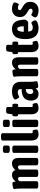

<svg xmlns="http://www.w3.org/2000/svg" viewBox="1526 -2320 802 3894"><g transform="rotate(-90 1927.0 -373.0)"><path d="M671 -392V-30Q671 2 613 2H579Q521 2 521 -30V-358Q521 -384 513 -396.5Q505 -409 484 -409Q458 -409 435 -382V-30Q435 2 377 2H343Q285 2 285 -30V-358Q285 -384 277 -396.5Q269 -409 248 -409Q222 -409 199 -377V-30Q199 -14 185 -6Q171 2 142 2H107Q50 2 50 -30V-349Q50 -420 45 -450Q40 -480 40 -487Q40 -505 82 -513.5Q124 -522 155 -522Q174 -522 180 -511Q186 -500 188.5 -482.5Q191 -465 193 -455Q216 -488 248.5 -509.5Q281 -531 324 -531Q403 -531 425 -461Q447 -491 481.5 -511Q516 -531 560 -531Q615 -531 643 -495.5Q671 -460 671 -392Z M773 -30V-493Q773 -525 833 -525H861Q921 -525 921 -493V-30Q921 2 861 2H833Q773 2 773 -30ZM774 -606V-684Q774 -716 848 -716Q922 -716 922 -684V-606Q922 -574 848 -574Q774 -574 774 -606Z M1024 -144V-722Q1024 -754 1084 -754H1112Q1172 -754 1172 -722V-142Q1172 -125 1177.5 -117Q1183 -109 1196 -109Q1200 -109 1207 -111Q1214 -113 1218 -113Q1231 -113 1239 -86.5Q1247 -60 1247 -39Q1247 -15 1217.5 -3.5Q1188 8 1153 8Q1024 8 1024 -144Z M1297 -30V-493Q1297 -525 1357 -525H1385Q1445 -525 1445 -493V-30Q1445 2 1385 2H1357Q1297 2 1297 -30ZM1298 -606V-684Q1298 -716 1372 -716Q1446 -716 1446 -684V-606Q1446 -574 1372 -574Q1298 -574 1298 -606Z M1556 -148V-406H1545Q1529 -406 1522 -418Q1515 -430 1515 -456V-473Q1515 -499 1522 -511Q1529 -523 1545 -523H1556L1569 -618Q1574 -650 1623 -650H1654Q1704 -650 1704 -618V-523H1741Q1757 -523 1764 -511Q1771 -499 1771 -473V-456Q1771 -430 1764 -418Q1757 -406 1741 -406H1704V-144Q1704 -126 1709.5 -117.5Q1715 -109 1728 -109Q1733 -109 1741.5 -111Q1750 -113 1755 -113Q1767 -113 1776 -84.5Q1785 -56 1785 -42Q1785 -17 1751 -4.5Q1717 8 1681 8Q1621 8 1588.5 -30.5Q1556 -69 1556 -148Z M1834 -149Q1834 -336 2067 -335V-351Q2067 -383 2052.5 -398.5Q2038 -414 2006 -414Q1984 -414 1967 -408.5Q1950 -403 1929 -393Q1915 -385 1908 -385Q1898 -385 1886 -400Q1874 -415 1865 -434.5Q1856 -454 1856 -465Q1856 -482 1879.5 -497.5Q1903 -513 1940.5 -522Q1978 -531 2017 -531Q2121 -531 2168 -485Q2215 -439 2215 -358V-176Q2215 -130 2217.5 -106Q2220 -82 2224 -53Q2227 -40 2227 -31Q2227 -15 2186.5 -7Q2146 1 2115 1Q2099 1 2092.5 -11Q2086 -23 2079 -50Q2066 -28 2038 -10Q2010 8 1971 8Q1905 8 1869.5 -34Q1834 -76 1834 -149ZM2067 -132V-249Q1967 -249 1967 -160Q1967 -132 1980 -115.5Q1993 -99 2016 -99Q2032 -99 2045.5 -108Q2059 -117 2067 -132Z M2327 -30V-349Q2327 -420 2322 -450Q2317 -480 2317 -487Q2317 -505 2359 -513.5Q2401 -522 2432 -522Q2451 -522 2457 -511Q2463 -500 2465.5 -482.5Q2468 -465 2470 -455Q2492 -488 2525.5 -509.5Q2559 -531 2601 -531Q2656 -531 2684.5 -495.5Q2713 -460 2713 -392V-30Q2713 2 2655 2H2621Q2563 2 2563 -30V-358Q2563 -384 2555 -396.5Q2547 -409 2526 -409Q2499 -409 2476 -377V-30Q2476 -14 2462 -6Q2448 2 2419 2H2384Q2327 2 2327 -30Z M2817 -148V-406H2806Q2790 -406 2783 -418Q2776 -430 2776 -456V-473Q2776 -499 2783 -511Q2790 -523 2806 -523H2817L2830 -618Q2835 -650 2884 -650H2915Q2965 -650 2965 -618V-523H3002Q3018 -523 3025 -511Q3032 -499 3032 -473V-456Q3032 -430 3025 -418Q3018 -406 3002 -406H2965V-144Q2965 -126 2970.5 -117.5Q2976 -109 2989 -109Q2994 -109 3002.5 -111Q3011 -113 3016 -113Q3028 -113 3037 -84.5Q3046 -56 3046 -42Q3046 -17 3012 -4.5Q2978 8 2942 8Q2882 8 2849.5 -30.5Q2817 -69 2817 -148Z M3081 -258Q3081 -406 3135.5 -468.5Q3190 -531 3289 -531Q3387 -531 3431 -462Q3475 -393 3475 -262Q3475 -250 3454.5 -226.5Q3434 -203 3424 -203H3234Q3236 -152 3257 -130.5Q3278 -109 3314 -109Q3336 -109 3354 -115Q3372 -121 3389 -129.5Q3406 -138 3410 -138Q3420 -138 3432.5 -123.5Q3445 -109 3453.5 -90.5Q3462 -72 3462 -62Q3462 -39 3435 -23.5Q3408 -8 3371.5 0Q3335 8 3307 8Q3191 8 3136 -59.5Q3081 -127 3081 -258ZM3340 -292Q3340 -363 3328 -393.5Q3316 -424 3288 -424Q3261 -424 3246.5 -395Q3232 -366 3228 -292Z M3522 -57Q3522 -78 3541.5 -109Q3561 -140 3576 -140Q3580 -140 3593.5 -132Q3607 -124 3619 -118.5Q3631 -113 3647 -113Q3671 -113 3684 -123Q3697 -133 3697 -150Q3697 -170 3684 -182Q3671 -194 3643 -209L3623 -221Q3580 -247 3554.5 -278.5Q3529 -310 3529 -370Q3529 -445 3574.5 -488Q3620 -531 3694 -531Q3740 -531 3782 -516.5Q3824 -502 3824 -473Q3824 -453 3809.5 -422.5Q3795 -392 3783 -392Q3780 -392 3760 -401Q3740 -410 3719 -410Q3669 -410 3669 -376Q3669 -359 3681 -348.5Q3693 -338 3721 -322Q3734 -316 3753 -304Q3792 -279 3814.5 -247Q3837 -215 3837 -161Q3837 -86 3790.5 -39Q3744 8 3663 8Q3611 8 3566.5 -10Q3522 -28 3522 -57Z"/></g></svg>

Font: Asap Condensed
Style: Bold
Weight: 700
Designer: Pablo Cosgaya
Foundry: Omnibus-Type
Version: Version 1.010; ttfautohint (v1.8)